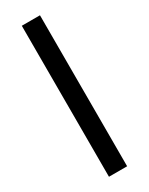

<svg xmlns="http://www.w3.org/2000/svg" viewBox="-199 -788 640 826"><g transform="rotate(-30 121.5 -375.0)"><path d="M166.5 0H76.2V-750H166.5Z"/></g></svg>

Font: f42100
Style: 7875512
Weight: 400
Designer: Google
Version: Version 2.137; 2017